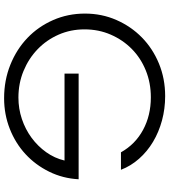

<svg xmlns="http://www.w3.org/2000/svg" viewBox="34 -826 805 912"><g transform="rotate(90 436.0 -369.5)"><path d="M329 -274H742Q731 -227 702.5 -187Q674 -147 634 -117.5Q594 -88 545 -71.5Q496 -55 443 -55Q375 -55 316 -79.5Q257 -104 213 -146.5Q169 -189 144 -246Q119 -303 119 -369Q119 -436 144 -493.5Q169 -551 212 -593.5Q255 -636 314 -660Q373 -684 442 -684Q528 -684 596.5 -647Q665 -610 703 -542H786Q768 -589 733.5 -628Q699 -667 653 -694.5Q607 -722 551.5 -737Q496 -752 436 -752Q353 -752 281.5 -722.5Q210 -693 157.5 -641.5Q105 -590 74.5 -520.5Q44 -451 44 -371Q44 -290 75 -219.5Q106 -149 160 -97.5Q214 -46 287.5 -16.5Q361 13 446 13Q523 13 591.5 -14Q660 -41 711.5 -88.5Q763 -136 795 -201Q827 -266 831 -341H329Z"/></g></svg>

Font: Involve
Style: Regular
Weight: 400
Designer: Stefan Peev
Foundry: Context Ltd.
Version: Version 1.001